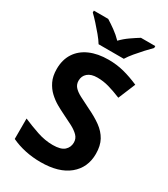

<svg xmlns="http://www.w3.org/2000/svg" viewBox="-226 -1036 1004 1148"><g transform="rotate(30 275.5 -462.0)"><path d="M511 -198Q511 -103 442.5 -46.5Q374 10 248 10Q193 10 141.5 -1Q90 -12 46 -33V-174Q97 -152 151.5 -133.5Q206 -115 260 -115Q316 -115 339.5 -136.5Q363 -158 363 -191Q363 -218 344.5 -237Q326 -256 295 -272.5Q264 -289 224 -308Q199 -320 170 -336.5Q141 -353 114.5 -377.5Q88 -402 71 -437Q54 -472 54 -521Q54 -585 83.5 -630.5Q113 -676 167.5 -700Q222 -724 296 -724Q352 -724 402.5 -711Q453 -698 508 -674L459 -556Q410 -576 371 -587Q332 -598 291 -598Q248 -598 225 -578Q202 -558 202 -526Q202 -501 217 -483.5Q232 -466 262 -450Q292 -434 337 -412Q392 -386 430.5 -358Q469 -330 490 -292Q511 -254 511 -198ZM197 -774Q183 -797 160.5 -824Q138 -851 114.5 -877Q91 -903 72 -921V-934H171Q197 -918 227 -896.5Q257 -875 283 -848Q309 -875 340 -896.5Q371 -918 397 -934H496V-921Q478 -903 454 -877Q430 -851 407.5 -824Q385 -797 371 -774Z"/></g></svg>

Font: Noto Sans Bamum
Style: Regular
Weight: 400
Designer: Monotype Design Team
Foundry: Monotype Imaging Inc.
Version: Version 2.001